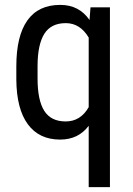

<svg xmlns="http://www.w3.org/2000/svg" viewBox="-20 -558 540 781"><path d="M46.4 -288.1Q46.4 -411.6 91.3 -474.9Q136.2 -538.1 225.1 -538.1Q301.8 -538.1 344.2 -476.6L348.1 -528.3H427.2V203.1H340.8V-46.4Q298.8 9.8 224.6 9.8Q139.2 9.8 93.3 -52.5Q47.4 -114.7 46.4 -233.9ZM132.8 -238.8Q132.8 -149.9 160.2 -106.9Q187.5 -64 247.1 -64Q307.6 -64 340.8 -122.1V-405.3Q305.7 -463.9 247.6 -463.9Q188 -463.9 160.6 -420.9Q133.3 -377.9 132.8 -291.5Z"/></svg>

Font: TypoPRO Roboto
Style: Regular
Weight: 400
Designer: Google
Version: Version 2.136; 2016